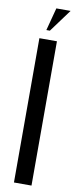

<svg xmlns="http://www.w3.org/2000/svg" viewBox="-96 -884 360 916"><g transform="rotate(10 84.0 -426.5)"><path d="M44 -699H129V0H44ZM70 -743 99 -853H168L87 -743Z"/></g></svg>

Font: Moniqa SemBd Heading
Style: Regular
Weight: 600
Designer: Rajesh Rajput
Foundry: Rajesh Rajput
Version: Version 1.000